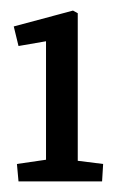

<svg xmlns="http://www.w3.org/2000/svg" viewBox="-20 -745 221 363"><path d="M15 -402 12 -435 67 -443V-667L15 -658L6 -695L118 -725L127 -720V-441L175 -435L173 -402Z"/></svg>

Font: Kreon Light Medium
Style: Regular
Weight: 500
Version: Version 2.002